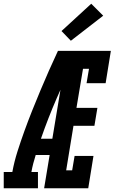

<svg xmlns="http://www.w3.org/2000/svg" viewBox="-68 -1007 613 1027"><path d="M-48 0V-87H-2Q8 -142 25.5 -197Q43 -252 62.5 -306Q82 -360 103.5 -414Q125 -468 147.5 -521.5Q170 -575 193.5 -628.5Q217 -682 242 -735H290L287 -717L333 -698Q283 -591 236 -483Q189 -375 151 -265H212L198 -178H123Q116 -156 110 -133Q104 -110 100 -87H135V0ZM168 0 290 -735H525L497 -562H395L408 -639H376L341 -430H453L437 -334H325L286 -96H318L331 -173H432L404 0ZM311 -789 261 -841 420 -987 484 -923Z"/></svg>

Font: Iosevka Curly Slab Oblique
Style: Bold
Weight: 700
Italic angle: -9°
Monospace: yes
Designer: Belleve Invis
Foundry: Belleve Invis
Version: Version 11.1.0; ttfautohint (v1.8.3)